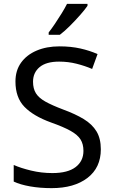

<svg xmlns="http://www.w3.org/2000/svg" viewBox="-20 -964 589 994"><path d="M502 -191Q502 -96 433 -43Q364 10 247 10Q187 10 136 1Q85 -8 51 -24V-110Q87 -94 140.5 -81Q194 -68 251 -68Q331 -68 371.5 -99Q412 -130 412 -183Q412 -218 397 -242Q382 -266 345.5 -286.5Q309 -307 244 -330Q153 -363 106.5 -411Q60 -459 60 -542Q60 -599 89 -639.5Q118 -680 169.5 -702Q221 -724 288 -724Q347 -724 396 -713Q445 -702 485 -684L457 -607Q420 -623 376.5 -634Q333 -645 286 -645Q219 -645 185 -616.5Q151 -588 151 -541Q151 -505 166 -481Q181 -457 215 -438Q249 -419 307 -397Q370 -374 413.5 -347.5Q457 -321 479.5 -284Q502 -247 502 -191ZM433 -934Q421 -916 396 -887.5Q371 -859 342.5 -830.5Q314 -802 290 -784H232V-796Q247 -815 264.5 -841Q282 -867 299 -894.5Q316 -922 327 -944H433Z"/></svg>

Font: Noto Sans Old Italic
Style: Regular
Weight: 400
Designer: Monotype Design Team
Foundry: Monotype Imaging Inc.
Version: Version 2.003; ttfautohint (v1.8.4.7-5d5b)